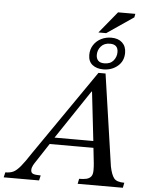

<svg xmlns="http://www.w3.org/2000/svg" viewBox="-127 -1078 873 1130"><g transform="rotate(5 309.5 -513.0)"><path d="M147 0H-62L-55 -30Q-27 -30 -8 -39Q11 -48 34 -75.5Q57 -103 94 -160L440 -661H482L561 -119Q571 -70 587 -50Q603 -30 648 -30L642 0H375L381 -30Q406 -30 423.5 -34Q441 -38 451 -50Q461 -62 461 -87Q461 -99 460.5 -109.5Q460 -120 459 -129L448 -229L446 -249L412 -548H409L209 -249L197 -229L121 -113Q111 -99 103.5 -85Q96 -71 96 -57Q96 -41 108.5 -35.5Q121 -30 154 -30ZM459 -219H179L203 -259H455ZM466 -684Q427 -684 402 -703.5Q377 -723 377 -762Q377 -795 393.5 -820.5Q410 -846 437.5 -860Q465 -874 498 -874Q539 -874 562.5 -852Q586 -830 586 -792Q586 -743 551 -713.5Q516 -684 466 -684ZM469 -720Q505 -720 523 -742Q541 -764 541 -792Q541 -838 493 -838Q459 -838 440 -816.5Q421 -795 421 -766Q421 -745 432.5 -732.5Q444 -720 469 -720ZM465 -898H419L524 -1026H626L622 -1005Z"/></g></svg>

Font: STIX Two Text
Style: Italic
Weight: 400
Italic angle: -12°
Designer: Ross Mills, John Hudson & Paul Hanslow, Tiro Typeworks Ltd; with prior portions MicroPress Inc. and Coen Hoffman, Elsevi
Foundry: Tiro Typeworks Ltd
Version: Version 2.13 b171